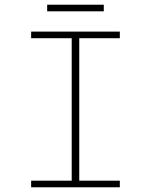

<svg xmlns="http://www.w3.org/2000/svg" viewBox="-20 -794 640 814"><path d="M112 0V-28H284V-632H112V-660H488V-632H316V-28H488V0ZM180 -746V-774H420V-746Z"/></svg>

Font: Source Code Pro ExtraLight
Style: Regular
Weight: 200
Monospace: yes
Designer: Paul D. Hunt, Teo Tuominen
Foundry: Adobe
Version: Version 1.026;hotconv 1.1.0;makeotfexe 2.6.0